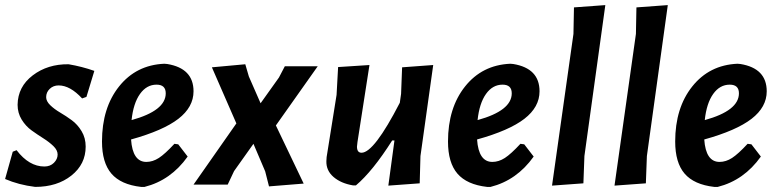

<svg xmlns="http://www.w3.org/2000/svg" viewBox="-29 -724 3048 753"><path d="M240 -472Q293 -463 341 -446L310 -344L293 -338Q246 -389 201 -389Q180 -389 166 -375.5Q152 -362 152 -343Q152 -327 168 -311.5Q184 -296 207 -282.5Q230 -269 252.5 -252.5Q275 -236 291 -209.5Q307 -183 307 -149Q307 -80 251 -35.5Q195 9 109 9Q44 1 -9 -22L21 -129L36 -135Q85 -71 145 -71Q168 -71 182.5 -85.5Q197 -100 197 -118Q197 -135 180.5 -151Q164 -167 141 -181.5Q118 -196 95 -212.5Q72 -229 56 -255Q40 -281 40 -313Q41 -384 99.5 -428.5Q158 -473 240 -472Z M707 -110Q641 -17 538 9H524Q445 0 408 -43Q371 -86 371 -169Q371 -301 438 -385Q505 -469 615 -474L627 -473Q730 -456 730 -366Q730 -304 670.5 -258Q611 -212 485 -177Q491 -89 545 -89Q570 -89 594 -104.5Q618 -120 655 -160L670 -158ZM585 -392Q546 -392 520 -355.5Q494 -319 487 -253Q621 -290 621 -358Q621 -392 585 -392Z M1053 -232 1162 -4 1026 7 1011 -52 965 -160 889 -53 864 0H730L898 -240L802 -460L933 -472L947 -424L993 -319L1065 -420L1088 -464H1217Z M1420 -469 1373 -167 1371 -149Q1371 -125 1389 -125Q1438 -125 1539 -321L1544 -356L1548 -460L1670 -469L1620 -112L1617 -5L1494 4L1518 -173H1509Q1433 -53 1367 3H1355Q1308 -5 1279 -30Q1250 -55 1251 -92L1252 -108L1291 -352L1297 -461Z M2064 -110Q1998 -17 1895 9H1881Q1802 0 1765 -43Q1728 -86 1728 -169Q1728 -301 1795 -385Q1862 -469 1972 -474L1984 -473Q2087 -456 2087 -366Q2087 -304 2027.5 -258Q1968 -212 1842 -177Q1848 -89 1902 -89Q1927 -89 1951 -104.5Q1975 -120 2012 -160L2027 -158ZM1942 -392Q1903 -392 1877 -355.5Q1851 -319 1844 -253Q1978 -290 1978 -358Q1978 -392 1942 -392Z M2345 -704 2263 -112 2259 -5 2136 4 2220 -591 2222 -695Z M2590 -704 2508 -112 2504 -5 2381 4 2465 -591 2467 -695Z M2955 -110Q2889 -17 2786 9H2772Q2693 0 2656 -43Q2619 -86 2619 -169Q2619 -301 2686 -385Q2753 -469 2863 -474L2875 -473Q2978 -456 2978 -366Q2978 -304 2918.5 -258Q2859 -212 2733 -177Q2739 -89 2793 -89Q2818 -89 2842 -104.5Q2866 -120 2903 -160L2918 -158ZM2833 -392Q2794 -392 2768 -355.5Q2742 -319 2735 -253Q2869 -290 2869 -358Q2869 -392 2833 -392Z"/></svg>

Font: Alegreya Sans SC
Style: Bold Italic
Weight: 700
Italic angle: -7°
Designer: Juan Pablo del Peral
Foundry: Huerta Tipografica
Version: Version 2.007